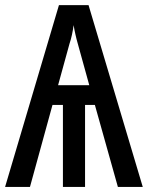

<svg xmlns="http://www.w3.org/2000/svg" viewBox="-22 -734 581 754"><path d="M325.7 -713.9 538.6 0H440.9L350.6 -321.8H312V0H225.1V-321.8H184.1L95.7 0H-2L209.5 -713.9ZM267.1 -635.3Q265.6 -625.5 264.2 -616Q262.7 -606.4 260.5 -597.2Q258.3 -587.9 256.1 -579.1Q253.9 -570.3 251 -562.5L206.1 -399.4H328.6L283.2 -563.5Q280.8 -571.8 278.6 -580.3Q276.4 -588.9 274.4 -597.9Q272.5 -606.9 270.5 -616.2Q268.6 -625.5 267.1 -635.3Z"/></svg>

Font: Open Sans Condensed Medium
Style: Regular
Weight: 500
Width: 3
Designer: Monotype Design Team
Foundry: Monotype Imaging Inc.
Version: Version 3.000